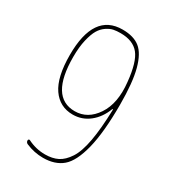

<svg xmlns="http://www.w3.org/2000/svg" viewBox="-181 -842 863 954"><g transform="rotate(30 250.0 -365.0)"><path d="M240.2 -719.7Q217.8 -719.7 200.2 -716.3Q182.6 -712.9 162.1 -699.2Q141.6 -685.5 127.9 -662.6Q114.3 -639.6 104.5 -598.1Q94.7 -556.6 94.7 -500Q94.7 -269.5 235.4 -269.5Q309.6 -269.5 356.4 -339.8Q403.3 -410.2 390.6 -526.4Q379.9 -635.7 345.7 -677.7Q311.5 -719.7 240.2 -719.7ZM235.4 -250Q160.2 -250 117.7 -311.5Q75.2 -373 75.2 -500Q75.2 -740.2 240.2 -740.2Q303.7 -740.2 339.8 -711.4Q376 -682.6 395.5 -610.4Q415 -538.1 415 -410.2Q415 -251 391.1 -156.2Q367.2 -61.5 325.2 -25.9Q283.2 9.8 214.8 9.8Q164.1 9.8 116.2 -10.7Q105.5 -15.6 105.5 -27.3Q105.5 -31.2 108.4 -33.2Q111.3 -35.2 114.3 -34.2Q162.1 -9.8 214.8 -9.8Q256.8 -9.8 287.1 -24.9Q317.4 -40 342.3 -78.1Q367.2 -116.2 380.4 -189Q393.6 -261.7 396.5 -371.1Q396.5 -373 394.5 -373Q392.6 -373 392.6 -372.1Q371.1 -315.4 329.6 -282.7Q288.1 -250 235.4 -250Z"/></g></svg>

Font: Rounded Mgen+ 1m thin
Style: Regular
Weight: 100
Designer: [Source Han Sans]
Ryoko NISHIZUKA  (kana & ideographs); Paul D. Hunt (Latin, Greek & Cyrillic); Wenlong ZHANG  (bopomofo
Version: Version 1.059.20150602